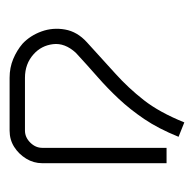

<svg xmlns="http://www.w3.org/2000/svg" viewBox="-22 -382 404 400"><g transform="rotate(90 180.0 -182.0)"><path d="M142 0Q121 0 103 -7.5Q85 -15 71 -27Q54 -43 45.5 -66.5Q37 -90 41.5 -115.5Q46 -141 68 -161Q104 -194 133.5 -220.5Q163 -247 188.5 -279.5Q214 -312 235 -364L265 -352Q248 -310 228 -280.5Q208 -251 186 -227.5Q164 -204 140 -183Q116 -162 90 -138Q69 -115 72 -90.5Q75 -66 93 -50Q113 -32 142 -32H252Q266 -32 277 -43Q288 -54 288 -68V-327H320V-68Q320 -50 310.5 -34.5Q301 -19 286 -9.5Q271 0 252 0Z"/></g></svg>

Font: Mada ExtraLight
Style: Regular
Weight: 250
Designer: Khaled Hosny
Version: Version 1.5